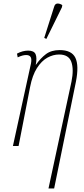

<svg xmlns="http://www.w3.org/2000/svg" viewBox="-20 -825 474 1085"><path d="M254 240 384 -364Q398 -434 383 -475.5Q368 -517 314 -517Q280 -517 247.5 -499Q215 -481 189 -440.5Q163 -400 150 -333L85 0H53L155 -466Q160 -492 153 -503Q146 -514 128 -514Q119 -514 108.5 -511.5Q98 -509 80 -501L76 -522Q108 -539 139 -539Q172 -539 181 -519Q190 -499 182 -459H183Q209 -496 239.5 -519Q270 -542 317 -542Q385 -542 406 -498.5Q427 -455 409 -363L286 240ZM242 -605 230 -611 286 -787Q291 -805 305.5 -805Q320 -805 332 -796L330 -784Z"/></svg>

Font: Noto Serif ExtraCondensed Thin
Style: Italic
Weight: 100
Width: 2
Italic angle: -12°
Designer: Monotype Design Team
Foundry: Monotype Imaging Inc.
Version: Version 2.013